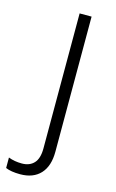

<svg xmlns="http://www.w3.org/2000/svg" viewBox="-172 -580 523 868"><g transform="rotate(15 90.0 -146.0)"><path d="M16 240Q-27 240 -52 229V180Q-24 191 11 191Q47 191 67.5 169Q88 147 88 100V-532H144V100Q144 168 110.5 204Q77 240 16 240Z"/></g></svg>

Font: BC Sans Light
Style: Regular
Weight: 300
Designer: Monotype Design Team
Foundry: Monotype Imaging Inc.
Version: Version 2.000;GOOG;noto-source:20170915:90ef993387c0